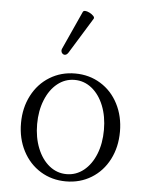

<svg xmlns="http://www.w3.org/2000/svg" viewBox="-51 -720 582 773"><g transform="rotate(5 240.0 -334.0)"><path d="M43.9 -207Q43.9 -269 69.8 -318.8Q95.7 -368.7 141.4 -396.7Q187 -424.8 244.1 -424.8Q301.3 -424.8 346.9 -396.7Q392.6 -368.7 418.2 -318.8Q443.8 -269 443.8 -207Q443.8 -144.5 418.2 -94.7Q392.6 -44.9 346.9 -16.8Q301.3 11.2 244.1 11.2Q187 11.2 141.4 -16.8Q95.7 -44.9 69.8 -94.7Q43.9 -144.5 43.9 -207ZM244.1 -18.1Q282.7 -18.1 313.5 -42.7Q344.2 -67.4 361.6 -110.6Q378.9 -153.8 378.9 -208.5Q378.9 -263.2 361.6 -306.4Q344.2 -349.6 313.5 -374.3Q282.7 -398.9 244.1 -398.9Q205.6 -398.9 174.8 -374.3Q144 -349.6 126.5 -306.2Q108.9 -262.7 108.9 -208.5Q108.9 -154.3 126.5 -110.8Q144 -67.4 174.8 -42.7Q205.6 -18.1 244.1 -18.1ZM194.8 -496.1Q189.5 -496.1 185.1 -500.7Q180.7 -505.4 180.7 -511.7Q180.7 -516.1 182.6 -520L252.9 -674.8Q255.4 -679.2 261.7 -679.2Q269 -679.2 279.3 -674.1Q289.6 -668.9 295.7 -662.4Q301.8 -655.8 298.8 -650.9L209.5 -505.9Q203.1 -496.1 194.8 -496.1Z"/></g></svg>

Font: JuniusX Light
Style: Regular
Weight: 300
Designer: Peter S. Baker
Foundry: Briery Creek Software
Version: Version 1.008